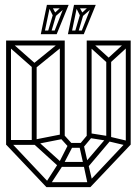

<svg xmlns="http://www.w3.org/2000/svg" viewBox="-20 -766 565 786"><path d="M5 -600H25V-173H5ZM225 -600H245V-203H225ZM335 -600H355V-203H335ZM495 -600H515V-174H495ZM5 -600H245V-580H5ZM335 -600H515V-580H335ZM170 -20H350V0H170ZM5 -174 20 -188 185 -13 170 0ZM335 -13 500 -188 515 -174 350 0ZM110 -500H130V-184H110ZM415 -520H435V-194H415ZM227 -595 239 -579 122 -484 110 -500ZM119 -484 9 -581 21 -597 131 -500ZM263 -181H320V-161H263ZM221 -103H341V-83H221ZM499 -598 511 -582 429 -507 417 -523ZM424 -504 339 -581 351 -597 436 -520ZM6 -193H130V-173H6ZM221 -101 238 -90 183 -6 167 -17ZM261 -178 278 -167 238 -90 222 -101ZM340 -7 322 -91 341 -96 360 -15ZM321 -95 304 -171 322 -176 339 -101ZM126 -196 237 -96 221 -83 111 -183ZM427 -207 507 -188 502 -169 422 -188ZM241 -215 279 -173 263 -161 225 -203ZM341 -83 325 -96 420 -207 435 -194ZM320 -161 304 -173 339 -215 355 -203ZM119 -174 114 -193 241 -218 246 -199ZM346 -221 428 -208 423 -189 341 -202ZM147 -626 172 -746H186L161 -626ZM177 -741 189 -746 208 -711 196 -703ZM158 -626 163 -641H210L206 -626ZM175 -633 198 -711H212L189 -633ZM177 -732V-746H249V-732ZM198 -626 245 -746H261L212 -626ZM197 -707 240 -746 249 -736 208 -700ZM258 -626 283 -746H297L272 -626ZM288 -741 300 -746 319 -711 307 -703ZM269 -626 274 -641H321L317 -626ZM286 -633 309 -711H323L300 -633ZM288 -732V-746H360V-732ZM309 -626 356 -746H372L323 -626ZM308 -707 351 -746 360 -736 319 -700Z"/></svg>

Font: Octagon Variable
Style: Regular
Weight: 400
Designer: Alexander Royter, Emma Schmalisch, Felix Willnauer, Friederike Temme, Greta Wachholz, Jason Tsiakas, Julia Baskal, Julia
Foundry: Type Design @ HAW Hamburg
Version: Version 1.000